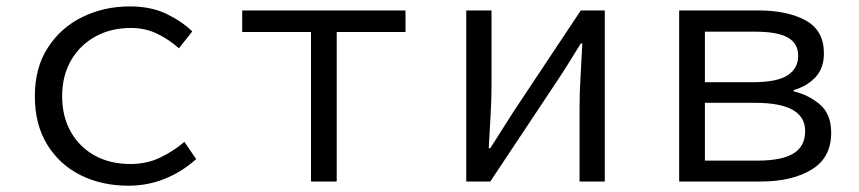

<svg xmlns="http://www.w3.org/2000/svg" viewBox="-20 -572 2708 605"><path d="M384.8 13.2Q300.8 13.2 234.1 -20Q167.5 -53.2 128.7 -116.5Q89.8 -179.7 89.8 -269Q89.8 -358.9 130.9 -422.1Q171.9 -485.4 240 -518.6Q308.1 -551.8 389.2 -551.8Q455.6 -551.8 503.9 -528.6Q552.2 -505.4 585.9 -473.1L543.9 -419.9Q510.3 -449.2 473.4 -466.6Q436.5 -483.9 393.1 -483.9Q328.6 -483.9 279.8 -456.5Q231 -429.2 203.4 -380.9Q175.8 -332.5 175.8 -269Q175.8 -205.1 202.9 -157Q230 -108.9 278.3 -82Q326.7 -55.2 391.1 -55.2Q441.9 -55.2 484.1 -75.2Q526.4 -95.2 561 -125L598.1 -70.8Q554.7 -31.2 500.2 -9Q445.8 13.2 384.8 13.2Z M960 0V-471.2H743.2V-539.1H1257.8V-471.2H1041V0Z M1449.2 0V-539.1H1528.8V-305.2Q1528.8 -261.7 1525.9 -209.7Q1522.9 -157.7 1520 -105H1524.9L1598.1 -220.2L1810.1 -539.1H1885.7V0H1806.2V-233.9Q1806.2 -277.3 1809.3 -329.8Q1812.5 -382.3 1814.9 -435.1H1810.1Q1794.4 -409.7 1773.7 -376.2Q1752.9 -342.8 1736.8 -318.8L1524.9 0Z M2120.1 0V-539.1H2369.1Q2461.4 -539.1 2518.8 -507.6Q2576.2 -476.1 2576.2 -403.8Q2576.2 -357.4 2550 -329.1Q2523.9 -300.8 2481 -288.1V-284.2Q2528.3 -272.9 2563.7 -242.7Q2599.1 -212.4 2599.1 -153.8Q2599.1 -74.7 2537.1 -37.4Q2475.1 0 2377 0ZM2201.2 -313H2352.1Q2429.2 -313 2462.2 -335Q2495.1 -356.9 2495.1 -396Q2495.1 -435.1 2462.6 -453.6Q2430.2 -472.2 2358.9 -472.2H2201.2ZM2201.2 -65.9H2367.2Q2443.4 -65.9 2480.2 -88.4Q2517.1 -110.8 2517.1 -159.2Q2517.1 -248 2359.9 -248H2201.2Z"/></svg>

Font: Shanggu Mono N
Style: Regular
Weight: 350
Designer: GuiWonder
Version: Version 1.021